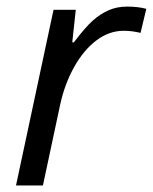

<svg xmlns="http://www.w3.org/2000/svg" viewBox="-20 -565 466 585"><path d="M367.2 -544.9Q400.9 -544.9 425.8 -538.1L408.2 -464.8Q382.3 -471.2 356.9 -471.2Q312.5 -471.2 273.7 -441.9Q234.9 -412.6 205.8 -360.6Q176.8 -308.6 163.1 -245.1L110.8 0H28.8L143.1 -535.2H210.9L200.2 -436H205.1Q240.2 -482.4 263.2 -502.7Q286.1 -522.9 311.3 -533.9Q336.4 -544.9 367.2 -544.9Z"/></svg>

Font: CAA NEO Sans
Style: Italic
Weight: 400
Italic angle: -12°
Version: Version 1.10